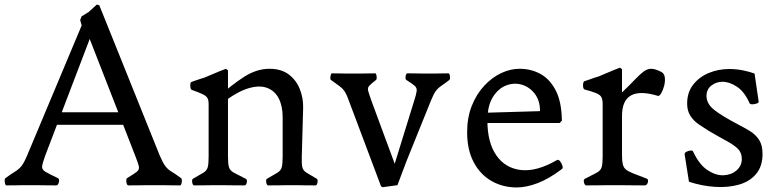

<svg xmlns="http://www.w3.org/2000/svg" viewBox="-30 -813 3428 843"><path d="M395 -793 406 -790 671 -131Q685 -98 696 -83.5Q707 -69 723 -59.5Q739 -50 765 -31Q770 -27 768 -13Q766 1 760 1Q724 1 710 0.5Q696 0 685 0H621Q608 0 592 0.5Q576 1 534 1Q527 1 525 -13Q523 -27 528 -31Q560 -50 571.5 -59.5Q583 -69 579.5 -83.5Q576 -98 563 -131L349 -680L329 -700L322 -725L328 -741L359 -760ZM169 -131Q157 -98 155 -83.5Q153 -69 168.5 -59.5Q184 -50 224 -31Q232 -27 228.5 -13Q225 1 217 1Q181 1 160.5 0.5Q140 0 128 0Q116 0 104 0H73Q62 0 48 0.5Q34 1 -2 1Q-7 1 -9 -13Q-11 -27 -6 -31Q20 -50 36 -59.5Q52 -69 63.5 -83Q75 -97 89 -130L349 -750L409 -760ZM184 -320H574V-265H184Z M1236 0Q1223 0 1206.5 0.5Q1190 1 1148 1Q1141 1 1139 -12Q1137 -25 1142 -28Q1174 -46 1188.5 -55Q1203 -64 1207 -78.5Q1211 -93 1211 -125V-300Q1211 -347 1194 -380.5Q1177 -414 1143 -427Q1109 -440 1059.5 -425Q1010 -410 945 -360L921 -381Q986 -440 1041.5 -475.5Q1097 -511 1153 -511Q1205 -511 1238 -486Q1271 -461 1286.5 -421.5Q1302 -382 1301 -340L1295 -125Q1294 -93 1297.5 -78.5Q1301 -64 1315.5 -55Q1330 -46 1361 -28Q1366 -25 1364 -12Q1362 1 1355 1Q1313 1 1297 0.5Q1281 0 1268 0ZM911 0Q898 0 881.5 0.5Q865 1 823 1Q816 1 814 -12Q812 -25 817 -28Q849 -46 863.5 -55Q878 -64 882 -78.5Q886 -93 886 -125V-356Q886 -374 880.5 -383Q875 -392 859.5 -399.5Q844 -407 813 -418Q806 -420 805.5 -435.5Q805 -451 810 -453Q815 -455 827 -459Q839 -463 850.5 -467Q862 -471 867 -472Q912 -491 930 -498.5Q948 -506 962 -511L971 -504V-125Q971 -93 975.5 -78.5Q980 -64 996.5 -55Q1013 -46 1049 -28Q1056 -25 1053.5 -12Q1051 1 1043 1Q995 1 976.5 0.5Q958 0 943 0Z M1715 0 1650 9 1643 5 1502 -370Q1491 -401 1481.5 -414Q1472 -427 1459 -436Q1446 -445 1423 -462Q1419 -465 1421 -478Q1423 -491 1427 -491Q1457 -491 1468.5 -490.5Q1480 -490 1490 -490H1554Q1564 -490 1575.5 -490.5Q1587 -491 1617 -491Q1622 -491 1623.5 -478Q1625 -465 1621 -462Q1599 -445 1591 -436Q1583 -427 1586.5 -414Q1590 -401 1601 -370L1703 -94L1788 -369Q1798 -400 1799.5 -413.5Q1801 -427 1791 -436Q1781 -445 1754 -462Q1749 -465 1751 -478Q1753 -491 1759 -491Q1795 -491 1809 -490.5Q1823 -490 1834 -490H1876Q1886 -490 1897.5 -490.5Q1909 -491 1939 -491Q1944 -491 1945.5 -478Q1947 -465 1943 -462Q1921 -445 1907.5 -436Q1894 -427 1884 -414Q1874 -401 1862 -371L1755 -106Z M2021 -232Q2021 -297 2041.5 -348.5Q2062 -400 2096 -436.5Q2130 -473 2170.5 -492Q2211 -511 2251 -511Q2302 -511 2343.5 -488Q2385 -465 2410.5 -415Q2436 -365 2437 -283L2427 -273H2104L2101 -318L2341 -325Q2341 -372 2317.5 -402Q2294 -432 2260 -441.5Q2226 -451 2191.5 -437.5Q2157 -424 2133.5 -386Q2110 -348 2110 -283Q2110 -187 2149.5 -130.5Q2189 -74 2258 -66.5Q2327 -59 2415 -110Q2422 -114 2429 -105Q2436 -96 2439.5 -85Q2443 -74 2436 -70Q2379 -27 2329.5 -8.5Q2280 10 2239 10Q2178 10 2128.5 -18Q2079 -46 2050 -100.5Q2021 -155 2021 -232Z M2644 0Q2629 0 2610.5 0.5Q2592 1 2544 1Q2537 1 2534 -12Q2531 -25 2538 -28Q2574 -46 2590.5 -55Q2607 -64 2611.5 -78.5Q2616 -93 2616 -125V-361Q2615 -379 2609.5 -388Q2604 -397 2587.5 -404Q2571 -411 2537 -420Q2532 -422 2530.5 -430Q2529 -438 2530.5 -446.5Q2532 -455 2535 -456Q2541 -458 2554 -462.5Q2567 -467 2581 -472Q2595 -477 2600 -478Q2644 -497 2661.5 -504Q2679 -511 2692 -516L2701 -509V-407Q2736 -441 2758 -464Q2780 -487 2796 -499Q2812 -511 2829.5 -511Q2847 -511 2874 -497Q2887 -490 2889 -472.5Q2891 -455 2886 -436Q2881 -417 2873 -403.5Q2865 -390 2859 -392Q2701 -440 2701 -304V-131Q2701 -106 2704.5 -91.5Q2708 -77 2718.5 -68.5Q2729 -60 2750.5 -51.5Q2772 -43 2809 -29Q2818 -26 2814.5 -12.5Q2811 1 2800 1Q2756 1 2731 0.5Q2706 0 2691.5 0Q2677 0 2663 0Z M2976 -135Q2975 -142 2983.5 -146.5Q2992 -151 3001.5 -152Q3011 -153 3013 -148Q3040 -90 3076.5 -66Q3113 -42 3147 -43.5Q3181 -45 3204 -65Q3227 -85 3227 -115Q3227 -143 3209.5 -160Q3192 -177 3159.5 -194.5Q3127 -212 3081 -239Q3060 -252 3038 -267Q3016 -282 3001.5 -304Q2987 -326 2987 -358Q2987 -408 3014 -442Q3041 -476 3083 -493Q3125 -510 3171 -510Q3203 -510 3232.5 -504Q3262 -498 3283 -490L3301 -367Q3302 -362 3292.5 -358.5Q3283 -355 3273 -355Q3263 -355 3261 -360Q3239 -410 3206 -432Q3173 -454 3142 -454Q3115 -454 3093.5 -437.5Q3072 -421 3072 -392Q3072 -357 3106.5 -330Q3141 -303 3210 -267Q3237 -253 3262 -238Q3287 -223 3302.5 -199.5Q3318 -176 3318 -137Q3318 -83 3290 -49.5Q3262 -16 3215 -2.5Q3168 11 3110.5 7.5Q3053 4 2995 -15Z"/></svg>

Font: Anvers
Style: Regular
Weight: 400
Designer: Ishtar van Looy
Version: Version 1.000